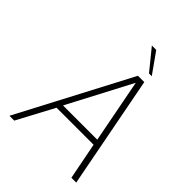

<svg xmlns="http://www.w3.org/2000/svg" viewBox="-258 -1053 1181 1181"><g transform="rotate(45 332.5 -462.5)"><path d="M427 -733H482L623 0H581L534 -240H212L84 0H42ZM528 -278 448 -693 230 -278ZM356 -925H394L489 -791H465Z"/></g></svg>

Font: Exo ExtraLight
Style: Italic
Weight: 275
Italic angle: -9°
Designer: Natanael Gama
Foundry: Natanael Gama
Version: Version 1.500; ttfautohint (v1.6)